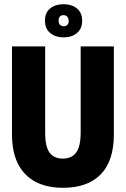

<svg xmlns="http://www.w3.org/2000/svg" viewBox="-20 -881 599 914"><path d="M280 13Q228 13 188 0.5Q148 -12 119.5 -34.5Q91 -57 72.5 -88.5Q54 -120 45.5 -158.5Q37 -197 37 -241V-660H195V-249Q195 -204 204.5 -177Q214 -150 233 -138Q252 -126 279 -126Q306 -126 325 -138Q344 -150 354 -177Q364 -204 364 -249V-660H522V-241Q522 -115 459.5 -51Q397 13 280 13ZM283 -703Q245 -703 219.5 -723.5Q194 -744 194 -783Q194 -821 219 -841Q244 -861 283 -861Q321 -861 346 -841Q371 -821 371 -782Q371 -744 346 -723.5Q321 -703 283 -703ZM284 -756Q294 -756 300.5 -762.5Q307 -769 307 -781Q307 -794 300 -801.5Q293 -809 282 -809Q271 -809 265 -802Q259 -795 259 -783Q259 -769 266 -762.5Q273 -756 284 -756Z"/></svg>

Font: Bricolage Grotesque 72pt SemiCondensed ExtraBold
Style: Regular
Weight: 800
Width: 4
Designer: Mathieu Triay
Foundry: Atelier Triay
Version: Version 1.001;gftools[0.9.33.dev8+g029e19f]